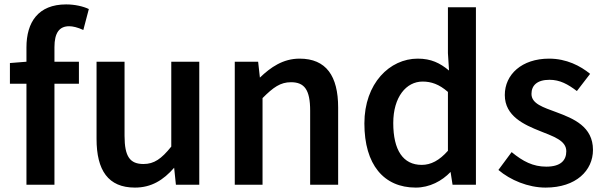

<svg xmlns="http://www.w3.org/2000/svg" viewBox="-20 -834 2739 871"><path d="M358 -698 383 -793C358 -805 320 -814 280 -814C153 -814 100 -733 100 -619V-554L25 -548V-454H100V4H227V-454H338V-554H227V-620C227 -685 249 -715 294 -715C310 -715 332 -710 358 -698Z M592 17C667 17 721 -17 770 -73L778 4H884V-554H757V-169C712 -113 679 -90 631 -90C570 -90 545 -123 545 -218V-554H418V-204C418 -61 471 17 592 17Z M1151 -554H1045V4H1171V-389C1220 -438 1252 -461 1300 -461C1361 -461 1387 -427 1387 -332V4H1514V-346C1514 -489 1460 -568 1339 -568C1264 -568 1208 -529 1159 -482Z M1866 17C1929 17 1985 -13 2024 -54L2033 4H2139V-801H2012V-593L2017 -514C1976 -548 1936 -568 1875 -568C1748 -568 1633 -456 1633 -274C1633 -87 1721 17 1866 17ZM1764 -276C1764 -394 1823 -464 1897 -464C1936 -464 1972 -452 2012 -417V-150C1973 -106 1935 -86 1893 -86C1809 -86 1764 -152 1764 -276Z M2455 17C2594 17 2670 -61 2670 -154C2670 -260 2582 -296 2504 -325C2445 -347 2391 -363 2391 -408C2391 -446 2416 -472 2473 -472C2520 -472 2556 -452 2597 -421L2657 -499C2613 -535 2550 -568 2471 -568C2347 -568 2270 -496 2270 -403C2270 -307 2358 -268 2431 -239C2490 -215 2549 -197 2549 -148C2549 -106 2523 -78 2458 -78C2398 -78 2352 -102 2301 -144L2241 -63C2295 -17 2376 17 2455 17Z"/></svg>

Font: Bithumb Trading Sans Semibold
Style: Regular
Weight: 600
Designer: HamHyungwon
Foundry: Bithumb
Version: Version 1.100;Glyphs 3.1.2 (3151)